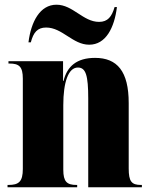

<svg xmlns="http://www.w3.org/2000/svg" viewBox="-20 -796 644 816"><path d="M359 -606C430 -606 466 -678 477 -766H467C455 -725 438 -703 401 -703C333 -703 290 -776 220 -776C150 -776 112 -704 101 -616H111C122 -658 139 -679 176 -679C245 -679 289 -606 359 -606ZM12 0H308V-10H305C264 -10 249 -24 249 -75V-349C249 -446 270 -509 311 -509C345 -509 355 -475 355 -377V0H583V-10H579C539 -10 527 -25 527 -80V-358C527 -493 478 -550 384 -550C306 -550 265 -514 250 -452H248V-536H16V-526H20C61 -526 77 -513 77 -462V-78C77 -24 60 -10 16 -10H12Z"/></svg>

Font: Noto Serif Display Condensed Black
Style: Regular
Weight: 900
Width: 3
Designer: Monotype Design Team
Foundry: Monotype Imaging Inc.
Version: Version 2.009